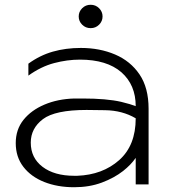

<svg xmlns="http://www.w3.org/2000/svg" viewBox="-20 -773 786 805"><path d="M291 -360Q310 -360 327 -360Q427 -360 488 -346Q529 -336 549 -328Q549 -417 489 -470Q428 -523 315 -523Q262 -523 207 -508.5Q152 -494 99 -456V-506Q147 -541 201.5 -556.5Q256 -572 319 -572Q398 -572 462.5 -544.5Q527 -517 565 -461Q603 -405 603 -317V0H549V-111Q529 -82 496 -56Q459 -27 407 -7.5Q355 12 291 12Q221 12 165.5 -10Q110 -32 78 -73.5Q46 -115 46 -173Q46 -230 78.5 -270.5Q111 -311 166.5 -334.5Q222 -358 291 -360ZM549 -277Q493 -310 420.5 -311Q348 -312 343 -312Q211 -312 160 -273.5Q109 -235 109 -175Q109 -111 158.5 -73.5Q208 -36 291 -36Q297 -36 304 -36Q410 -40 479.5 -101.5Q549 -163 549 -277ZM360 -655Q339 -655 324.5 -669.5Q310 -684 310 -704Q310 -724 324.5 -738.5Q339 -753 360 -753Q381 -753 395.5 -738.5Q410 -724 410 -704Q410 -684 395.5 -669.5Q381 -655 360 -655Z"/></svg>

Font: Bounded
Style: Regular
Weight: 200
Designer: Vlad Churkin
Version: Version 1.0